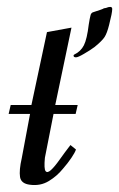

<svg xmlns="http://www.w3.org/2000/svg" viewBox="-20 -524 345 556"><path d="M11 -220H71L116 -431L187 -444L140 -220H205L199 -194H135L110 -67Q107 -35 112 -28.5Q117 -22 127.5 -31.5Q138 -41 152.5 -61.5Q167 -82 184 -104L200 -91Q197 -82 186.5 -66.5Q176 -51 162 -35Q145 -14 121 0.5Q97 15 67 11Q41 8 38 -11.5Q35 -31 43 -66L67 -194H5ZM200 -358Q193 -358 193 -363Q193 -365 195 -366Q214 -375 223 -393Q232 -411 237 -453Q240 -472 242 -479Q243 -485 248 -488Q256 -491 272 -496Q278 -498 281 -500Q286 -501 287 -501Q294 -504 299 -504Q305 -504 305 -498Q305 -487 296 -452Q290 -428 283 -417Q276 -406 254 -388Q242 -379 223 -368Q206 -358 200 -358Z"/></svg>

Font: Lucien Schoenschriftv CAT
Style: Regular
Weight: 400
Designer: Lucian Bernhard 1928
Foundry: CAT-Fonts Peter Wiegel
Version: Version 1.000